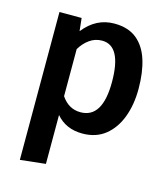

<svg xmlns="http://www.w3.org/2000/svg" viewBox="-113 -632 815 937"><g transform="rotate(15 294.5 -163.0)"><path d="M75 218V-529H187L194 -464Q257 -544 349 -544Q419 -544 462 -509.5Q505 -475 525 -412.5Q545 -350 545 -266Q545 -186 521 -122.5Q497 -59 450.5 -22Q404 15 336 15Q252 15 203 -43V204ZM300 -83Q411 -83 411 -265Q411 -448 313 -448Q278 -448 250 -428Q222 -408 203 -376V-138Q240 -83 300 -83Z"/></g></svg>

Font: Trujillo Medium
Style: Regular
Weight: 500
Designer: Fira Sans original fonts by bBox Type GmbH, Carrois Corporate GbR, & Edenspiekermann AG / Changes by Cristiano Sobral
Foundry: Fira Sans original fonts by bBox Type GmbH, Carrois Corporate GbR, & Edenspiekermann AG / Changes by Cristiano Sobral
Version: Version 4.301;October 17, 2021;FontCreator 14.0.0.2814 64-bi